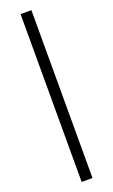

<svg xmlns="http://www.w3.org/2000/svg" viewBox="-208 -880 708 1201"><g transform="rotate(-20 146.0 -279.5)"><path d="M109.4 279.3V-837.9H181.6V279.3Z"/></g></svg>

Font: GenYoMin TW TTF Bold
Style: Regular
Weight: 700
Version: Version 1.300